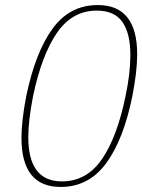

<svg xmlns="http://www.w3.org/2000/svg" viewBox="-20 -730 563 760"><path d="M65 -184Q65 -252 84 -350Q120 -523 188 -616.5Q256 -710 367 -710Q523 -710 523 -515Q523 -447 504 -350Q469 -177 400 -83.5Q331 10 220 10Q65 10 65 -184ZM477 -350Q496 -439 496 -513Q496 -598 464.5 -643Q433 -688 363 -688Q266 -688 205.5 -600Q145 -512 111 -350Q92 -253 92 -187Q92 -12 225 -12Q323 -12 383.5 -100Q444 -188 477 -350Z"/></svg>

Font: Trirong Thin
Style: Italic
Weight: 250
Italic angle: -12°
Designer: Katatrad Team
Foundry: CadsonDemak
Version: Version 1.001